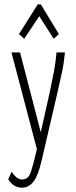

<svg xmlns="http://www.w3.org/2000/svg" viewBox="-20 -696 353 890"><path d="M81 174Q43 174 18 135L34 100Q44 116 56 126Q68 136 84 136Q112 136 124 98.5Q136 61 151 -5L33 -453H73L169 -83L212 -275Q222 -321 230 -364Q238 -407 242 -453H281Q277 -407 267.5 -362Q258 -317 247 -270L172 52Q157 117 135.5 145.5Q114 174 81 174ZM92 -516 68 -538 155 -676H169L253 -538L229 -516L162 -621Z"/></svg>

Font: Inconsolata ExtraCondensed Light
Style: Regular
Weight: 300
Width: 2
Monospace: yes
Designer: Raph Levien, Cyreal, Brenton Simpson
Foundry: Raph Levien, Cyreal, Google
Version: Version 3.100; ttfautohint (v1.8.4.7-5d5b)